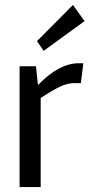

<svg xmlns="http://www.w3.org/2000/svg" viewBox="-20 -754 368 774"><path d="M156 -549 129 -588 274 -734 321 -669ZM125 -487 133 -411Q218 -499 297 -499H316L306 -419H280Q252 -419 222.5 -405Q193 -391 144 -359V0H59V-487Z"/></svg>

Font: exo2condensed_r
Style: Regular
Weight: 400
Width: 3
Designer: Natanael Gama
Version: Version 1.001;PS 001.001;hotconv 1.0.70;makeotf.lib2.5.58329